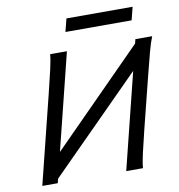

<svg xmlns="http://www.w3.org/2000/svg" viewBox="-93 -960 973 1045"><g transform="rotate(-10 393.5 -437.5)"><path d="M688.5 -675.8 731.4 -610.4 147.5 -23.9 103.5 -85.4ZM315.4 -698.7 141.6 0H56.2L178.2 -490.2Q195.8 -561.5 208.3 -615.7Q220.7 -669.9 222.7 -698.7ZM612.8 0H520L693.8 -698.7H786.6Q774.4 -669.9 759.8 -615.7Q745.1 -561.5 727.5 -490.2L656.2 -205.6Q638.7 -134.8 626.5 -81.8Q614.3 -28.8 612.8 0ZM325.7 -803.2 343.8 -875H709.5L691.4 -803.2Z"/></g></svg>

Font: Andika
Style: Italic
Weight: 400
Italic angle: -14°
Designer: Victor Gaultney, Annie Olsen, Julie Remington, Don Collingsworth, Eric Hays, Becca Hirsbrunner
Foundry: SIL International
Version: Version 6.101